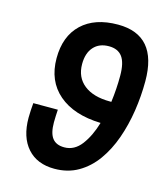

<svg xmlns="http://www.w3.org/2000/svg" viewBox="-112 -830 810 927"><g transform="rotate(15 293.0 -366.0)"><path d="M245.6 9.8Q158.7 9.8 110.4 -44.7Q62 -99.1 62 -196.3Q62 -214.4 63.2 -232.7Q64.5 -251 65.9 -270H188.5Q187.5 -254.4 186.8 -238Q186 -221.7 186 -206.1Q186 -152.3 205.3 -127.4Q224.6 -102.5 265.1 -102.5Q315.4 -102.5 349.9 -147.9Q384.3 -193.4 404.3 -261.7Q269.5 -265.6 193.8 -330.6Q118.2 -395.5 118.2 -508.8Q118.2 -619.1 183.1 -680.7Q248 -742.2 363.8 -742.2Q561 -742.2 561 -511.7Q561 -437.5 549.6 -362.8Q538.1 -288.1 514.4 -221.2Q490.7 -154.3 453.4 -102.3Q416 -50.3 364.3 -20.3Q312.5 9.8 245.6 9.8ZM428.2 -373.5Q432.6 -406.7 434.8 -440.2Q437 -473.6 437 -505.9Q437 -570.8 415.3 -600.3Q393.6 -629.9 348.1 -629.9Q299.8 -629.9 272.2 -599.1Q244.6 -568.4 244.6 -513.7Q244.6 -447.3 291.3 -410.4Q337.9 -373.5 421.4 -373.5Z"/></g></svg>

Font: Cascadia Mono NF SemiBold
Style: Italic
Weight: 600
Italic angle: -10°
Monospace: yes
Designer: Aaron Bell
Foundry: Saja Typeworks
Version: Version 2404.023; ttfautohint (v1.8.4)